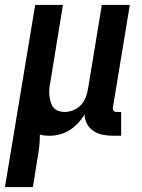

<svg xmlns="http://www.w3.org/2000/svg" viewBox="-53 -540 573 775"><path d="M-33 215 89 -520H201L150 -207Q147 -193 146 -180Q145 -167 146.5 -154Q148 -141 151.5 -128.5Q155 -116 162.5 -106.5Q170 -97 182.5 -92.5Q195 -88 208 -88Q225 -88 242.5 -95Q260 -102 273 -115.5Q286 -129 292.5 -146Q299 -163 302 -180L358 -520H471L403 -108Q402 -104 402.5 -100Q403 -96 405.5 -93Q408 -90 412 -89Q416 -88 420 -88H436V8H404Q382 8 362 4Q342 0 325 -11Q308 -22 298.5 -39.5Q289 -57 288 -78Q277 -59 261.5 -42.5Q246 -26 227.5 -14.5Q209 -3 188 2.5Q167 8 147 8Q137 8 127 7Q117 6 108 3Q108 29 105 55Q102 81 97 107L80 215Z"/></svg>

Font: Iosevka SS04 Oblique
Style: Bold
Weight: 700
Italic angle: -9°
Monospace: yes
Designer: Belleve Invis
Foundry: Belleve Invis
Version: Version 19.0.0; ttfautohint (v1.8.4)